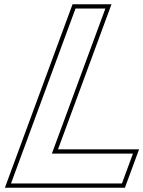

<svg xmlns="http://www.w3.org/2000/svg" viewBox="-20 -810 672 900"><path d="M308.1 -700 334 -770H474L448.1 -700L223.2 -90H533.2H603.2L551.6 50H481.6H101.6H31.6L57.4 -20ZM320 -790 2.9 70H565.5L631.9 -110H251.9L502.6 -790Z"/></svg>

Font: Nordica Plus
Style: NordicaClassicRgOblOl
Weight: 500
Version: Version 1.01